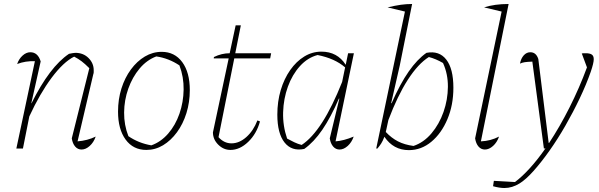

<svg xmlns="http://www.w3.org/2000/svg" viewBox="-20 -745 3005 963"><path d="M62 0 155 -438Q108 -440 66 -424Q75 -450 93.5 -466.5Q112 -483 132 -483Q170 -483 184 -437L137 -227H138Q229 -410 326 -475Q337 -477 344.5 -478.5Q352 -480 358 -480Q398 -480 424 -454Q450 -428 450 -393Q450 -388 450 -383Q450 -378 448 -373L369 -36Q419 -40 460 -60Q450 -31 430 -13Q410 5 389 5Q370 5 357 -10Q344 -25 340 -51L428 -403Q406 -425 389.5 -437.5Q373 -450 352 -461Q298 -434 239 -355Q180 -276 127 -161L95 0Z M714 7Q648 7 610 -45Q572 -97 572 -185Q572 -247 589 -301Q606 -355 636.5 -396.5Q667 -438 706.5 -461.5Q746 -485 791 -485Q856 -485 894 -433.5Q932 -382 932 -293Q932 -232 915 -177.5Q898 -123 867.5 -81.5Q837 -40 798 -16.5Q759 7 714 7ZM739 -16Q787 -33 823.5 -75Q860 -117 880 -174.5Q900 -232 901 -295.5Q902 -359 880 -417Q826 -453 764 -462Q716 -444 680 -401Q644 -358 623.5 -300.5Q603 -243 602.5 -180.5Q602 -118 624 -62Q675 -27 739 -16Z M1136 7Q1101 7 1074.5 -19.5Q1048 -46 1048 -81L1127 -452H1052L1053 -459Q1092 -478 1132 -478L1162 -618H1188L1160 -478H1340L1335 -452H1155L1076 -57Q1104 -26 1141 -26Q1180 -26 1215.5 -57.5Q1251 -89 1271 -141L1284 -136Q1267 -74 1225 -33.5Q1183 7 1136 7Z M1506 2Q1443 15 1407 -30.5Q1371 -76 1371 -170Q1371 -236 1388 -293Q1405 -350 1435.5 -393.5Q1466 -437 1506 -461.5Q1546 -486 1592 -486Q1672 -486 1714 -420L1726 -478H1755L1663 -36Q1704 -39 1754 -60Q1744 -31 1724 -13Q1704 5 1683 5Q1664 5 1651 -10Q1638 -25 1634 -51L1682 -250L1680 -251Q1639 -156 1596.5 -94Q1554 -32 1506 2ZM1420 -50Q1438 -40 1456 -31.5Q1474 -23 1493 -18Q1598 -87 1696 -334L1711 -407Q1659 -452 1573 -469Q1523 -456 1484.5 -413.5Q1446 -371 1424 -310.5Q1402 -250 1400 -182Q1398 -114 1420 -50Z M1867 0 2011 -687 1924 -708Q1962 -717 1990 -721Q2018 -725 2047 -725L1985 -416L1942 -228L1944 -227Q1987 -325 2030 -386.5Q2073 -448 2119 -480Q2183 -492 2218.5 -446Q2254 -400 2254 -305Q2254 -218 2224 -147Q2194 -76 2143.5 -34Q2093 8 2031 8Q1953 8 1908 -59Q1900 -38 1892 -25.5Q1884 -13 1873 0ZM1915 -83Q1943 -53 1976 -36Q2009 -19 2054 -13Q2105 -30 2144 -76Q2183 -122 2204.5 -183.5Q2226 -245 2226.5 -309.5Q2227 -374 2202 -429Q2166 -450 2131 -459Q2077 -425 2025.5 -345Q1974 -265 1928 -143Z M2483 -60Q2473 -31 2453 -13Q2433 5 2412 5Q2393 5 2380 -10Q2367 -25 2363 -51L2496 -687L2408 -708Q2461 -725 2531 -725L2392 -36Q2441 -38 2483 -60Z M2708 0 2650 -436Q2624 -435 2611.5 -433Q2599 -431 2588 -426Q2593 -452 2607 -467.5Q2621 -483 2640 -483Q2669 -483 2680 -449L2732 -28H2734Q2787 -108 2836.5 -206Q2886 -304 2924 -407L2898 -477Q2902 -478 2918 -478Q2938 -478 2948 -471.5Q2958 -465 2958 -448Q2958 -429 2943 -385Q2921 -322 2888 -252.5Q2855 -183 2816 -115Q2777 -47 2735.5 11.5Q2694 70 2655.5 113Q2617 156 2586 175Q2549 198 2510 198Q2485 198 2453 189L2457 162L2563 168Q2599 141 2638 98Q2677 55 2716 -1Z"/></svg>

Font: Piazzolla Thin
Style: Italic
Weight: 100
Italic angle: -11.3°
Designer: Juan Pablo del Peral
Foundry: Huerta Tipografica
Version: Version 1.330